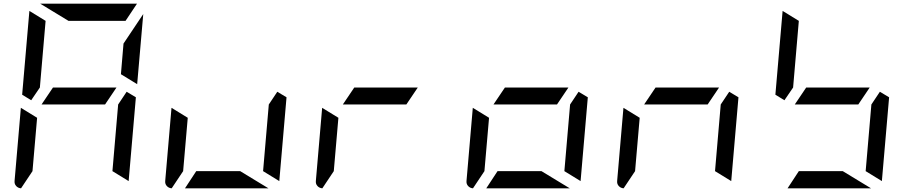

<svg xmlns="http://www.w3.org/2000/svg" viewBox="-20 -1020 4936 1040"><path d="M205 -454 267 -546H611L549 -454ZM723 -564 635 -618 649 -784 756 -944ZM196 -546 149 -477 100 -507 139 -959V-961L227 -907ZM351 -907 198 -1000H720H722L660 -907ZM94 0Q78 -1 67.5 -12.5Q57 -24 59 -41L93 -436L181 -382L156 -93ZM716 -493 677 -41V-39L589 -93L620 -454L666 -523Z M1434 0H982L1043 -93H1281ZM910 0Q894 -1 883.5 -12.5Q873 -24 875 -41L909 -436L997 -382L972 -93ZM1532 -493 1493 -41V-39L1405 -93L1436 -454L1482 -523Z M1837 -454 1899 -546H2243L2181 -454ZM1726 0Q1710 -1 1699.5 -12.5Q1689 -24 1691 -41L1725 -436L1813 -382L1788 -93Z M2653 -454 2715 -546H3059L2997 -454ZM3066 0H2614L2675 -93H2913ZM2542 0Q2526 -1 2515.5 -12.5Q2505 -24 2507 -41L2541 -436L2629 -382L2604 -93ZM3164 -493 3125 -41V-39L3037 -93L3068 -454L3114 -523Z M3469 -454 3531 -546H3875L3813 -454ZM3358 0Q3342 -1 3331.5 -12.5Q3321 -24 3323 -41L3357 -436L3445 -382L3420 -93ZM3980 -493 3941 -41V-39L3853 -93L3884 -454L3930 -523Z M4285 -454 4347 -546H4691L4629 -454ZM4276 -546 4229 -477 4180 -507 4219 -959V-961L4307 -907ZM4698 0H4246L4307 -93H4545ZM4796 -493 4757 -41V-39L4669 -93L4700 -454L4746 -523Z"/></svg>

Font: DSEG7 Modern Mini
Style: Italic
Weight: 400
Italic angle: -5°
Designer: Keshikan(Twitter:@keshinomi_88pro)
Version: Version 0.46